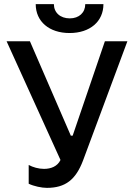

<svg xmlns="http://www.w3.org/2000/svg" viewBox="-20 -900 644 930"><path d="M153 -880C153 -796 218 -740 317 -740C416 -740 481 -796 481 -880H393C393 -839 363 -811 318 -811C272 -811 241 -839 241 -880ZM207 10C297 10 347 -30 382 -122L597 -700H488L332 -243H323L125 -700H12L273 -125C258 -94 227 -82 193 -82C167 -82 139 -90 119 -101V-10C144 2 182 10 207 10Z"/></svg>

Font: Fixel Display Medium
Style: Regular
Weight: 500
Designer: AlfaBravo + MacPaw
Foundry: Kyrylo Tkachov, Marchela Mozhyna, Serhii Makarenko, Maria Weinstein, Zakhar Kryvoshyya
Version: Version 1.211